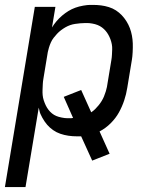

<svg xmlns="http://www.w3.org/2000/svg" viewBox="-24 -548 644 783"><path d="M-4 215 118 -520H202L188 -436Q196 -449 206.5 -461.5Q217 -474 229.5 -484.5Q242 -495 255 -503Q268 -511 283 -516.5Q298 -522 315.5 -525Q333 -528 343 -528H355Q372 -528 388 -526Q404 -524 420 -519Q436 -514 449 -505.5Q462 -497 472.5 -486Q483 -475 491.5 -461.5Q500 -448 505.5 -433.5Q511 -419 514 -403Q517 -387 517.5 -371Q518 -355 517 -335.5Q516 -316 514 -305L495 -190Q491 -164 482.5 -138.5Q474 -113 461 -89.5Q448 -66 427.5 -45.5Q407 -25 382 -12L423 79L352 107L307 8H290Q272 8 255 5.5Q238 3 222 -2.5Q206 -8 192.5 -17.5Q179 -27 168.5 -39Q158 -51 148.5 -68Q139 -85 137 -96L134 -109L80 215ZM249 -66H259Q263 -66 267 -66Q271 -66 274 -67L236 -153L307 -181L348 -90Q357 -96 364.5 -103.5Q372 -111 378.5 -119Q385 -127 390.5 -136Q396 -145 400 -154.5Q404 -164 407.5 -175.5Q411 -187 412 -193L430 -302Q432 -313 432.5 -324Q433 -335 433.5 -346Q434 -357 432 -367.5Q430 -378 426.5 -387.5Q423 -397 418 -406Q413 -415 406.5 -422.5Q400 -430 392 -436Q384 -442 374 -446Q364 -450 352 -452Q340 -454 333 -454H323Q313 -454 303 -453Q293 -452 282.5 -450.5Q272 -449 262 -445.5Q252 -442 242.5 -436.5Q233 -431 224.5 -424.5Q216 -418 208.5 -410Q201 -402 194.5 -393.5Q188 -385 183.5 -375Q179 -365 175.5 -353.5Q172 -342 171 -336L153 -227Q151 -216 150.5 -204.5Q150 -193 149.5 -182Q149 -171 150 -160Q151 -149 154.5 -138.5Q158 -128 162.5 -118.5Q167 -109 173.5 -100.5Q180 -92 188 -85.5Q196 -79 205.5 -75Q215 -71 228 -68.5Q241 -66 249 -66Z"/></svg>

Font: Iosevka Aile Oblique
Style: Regular
Weight: 400
Italic angle: -9°
Designer: Belleve Invis
Foundry: Belleve Invis
Version: Version 31.1.0; ttfautohint (v1.8.4)